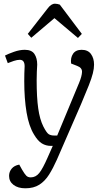

<svg xmlns="http://www.w3.org/2000/svg" viewBox="-20 -788 569 1037"><path d="M287 75Q267 120 245 155Q223 190 192.5 209.5Q162 229 117 229Q77 229 53 210.5Q29 192 29 162Q29 140 43 123Q57 106 84 101L99 128Q113 152 122 161Q131 170 146 170Q173 170 192 146.5Q211 123 238 61L265 0H255Q228 0 206 -13.5Q184 -27 164 -61Q136 -106 123.5 -180.5Q111 -255 111 -350Q111 -370 111.5 -392Q112 -414 113 -430Q113 -465 87 -465Q73 -465 54.5 -459Q36 -453 22 -447L7 -488Q24 -497 55 -508Q86 -519 114 -519Q151 -519 166 -496.5Q181 -474 181 -439Q180 -420 179 -401Q178 -382 178 -354Q178 -261 186.5 -202Q195 -143 214 -105Q232 -70 243.5 -63Q255 -56 273 -56H289L407 -340Q422 -376 423 -399Q424 -422 397 -432L364 -445Q360 -476 374.5 -497.5Q389 -519 421 -519Q455 -519 471.5 -496Q488 -473 488 -439Q488 -418 481.5 -392Q475 -366 459.5 -326.5Q444 -287 418 -226ZM422 -605 401 -583 274 -690 149 -584 130 -605 237 -742Q256 -768 277 -768Q284 -768 290.5 -766.5Q297 -765 303 -763Z"/></svg>

Font: Literata 12pt Light
Style: Italic
Weight: 300
Italic angle: -2°
Designer: Latin by Veronika Burian and Jose Scaglione. Greek by Irene Vlachou. Cyrillic by Vera Evstafieva
Foundry: TypeTogether
Version: Version 3.002